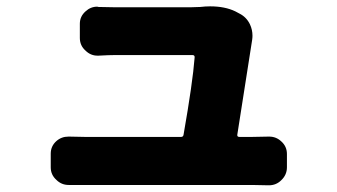

<svg xmlns="http://www.w3.org/2000/svg" viewBox="-20 -544 1040 593"><path d="M712.9 -127.9Q711.9 -121.1 719.7 -121.1H756.8Q778.3 -121.1 808.6 -122.1Q809.6 -122.1 811.5 -122.1Q833 -122.1 848.6 -107.4Q866.2 -91.8 866.2 -68.4V-27.3Q866.2 -3.9 848.6 12.7Q833 28.3 810.5 28.3Q809.6 28.3 808.6 28.3Q776.4 27.3 758.8 27.3H244.1Q218.8 27.3 194.3 27.3Q193.4 27.3 192.4 27.3Q169.9 27.3 154.3 11.7Q136.7 -3.9 136.7 -27.3V-69.3Q136.7 -92.8 154.3 -108.4Q169.9 -122.1 191.4 -122.1Q192.4 -122.1 194.3 -122.1Q221.7 -121.1 244.1 -121.1H539.1Q545.9 -121.1 546.9 -127.9Q575.2 -289.1 581.1 -366.2Q582 -374 574.2 -374H337.9Q317.4 -374 284.2 -372.1Q283.2 -372.1 281.2 -372.1Q259.8 -372.1 244.1 -387.7Q226.6 -403.3 226.6 -426.8V-470.7Q226.6 -493.2 244.1 -508.8Q259.8 -523.4 280.3 -523.4Q282.2 -523.4 284.2 -522.5Q316.4 -521.5 336.9 -521.5H567.4Q580.1 -521.5 598.6 -522.5Q614.3 -524.4 628.9 -524.4Q674.8 -524.4 707 -508.8L719.7 -502Q741.2 -491.2 752 -468.8Q759.8 -452.1 759.8 -433.6Q759.8 -427.7 758.8 -420.9Q750 -364.3 712.9 -127.9Z"/></svg>

Font: Gen Jyuu Gothic Heavy
Style: Bold
Weight: 900
Designer: [Source Han Sans]
Ryoko NISHIZUKA  (kana & ideographs); Paul D. Hunt (Latin, Greek & Cyrillic); Wenlong ZHANG  (bopomofo
Version: Version 1.002.20150607